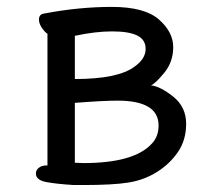

<svg xmlns="http://www.w3.org/2000/svg" viewBox="-20 -510 604 551"><path d="M219.2 -42Q365.2 -42 416 -98.1Q435.1 -118.2 435.1 -149.9Q435.1 -220.7 318.8 -221.2Q275.9 -221.2 194.8 -214.8V-43ZM194.8 -283.2Q318.8 -283.2 366.2 -318.8Q398.4 -341.8 397.9 -370.1Q397.9 -396 374 -408Q350.1 -419.9 301.8 -419.9Q253.9 -419.9 194.8 -407.2ZM220.2 21H191.9Q143.1 18.1 113 12.5Q83 6.8 83 -12.2Q83 -22 91.6 -28.6Q100.1 -35.2 112.8 -35.2H116.2V-413.1Q109.4 -417 100.6 -429.4Q91.8 -441.9 91.8 -454.1Q91.8 -469.2 106.9 -471.2Q207 -490.2 300.8 -490.2Q395 -490.2 436 -454.1Q477.1 -418 477.1 -375Q477.1 -332 450.9 -300.5Q424.8 -269 413.1 -265.1Q439.9 -262.2 477.1 -232.7Q514.2 -203.1 514.2 -154.8Q514.2 -107.9 490.5 -73.5Q466.8 -39.1 429.9 -16.1Q393.1 6.8 348.6 13.9Q304.2 21 220.2 21Z"/></svg>

Font: LXGW WenKai Screen R
Style: Regular
Weight: 400
Designer: Fontworks Inc.
Version: Version 1.235;May 31, 2022